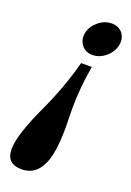

<svg xmlns="http://www.w3.org/2000/svg" viewBox="-145 -712 587 858"><g transform="rotate(20 148.5 -283.0)"><path d="M163.1 -444.8H213.9Q195.3 -339.4 195.3 -241.2L195.8 -203.1Q196.8 -177.2 196.8 -154.3Q196.8 -72.8 186 -22Q161.6 92.3 74.2 92.3Q2.4 92.3 2.4 21.5Q2.4 -46.9 75.7 -203.1Q129.4 -318.8 163.1 -444.8ZM231.9 -658.2Q265.1 -658.2 284.2 -634.8Q297.4 -617.7 297.4 -594.2Q297.4 -585.9 295.4 -577.1Q288.1 -543.9 259.5 -520Q231 -496.1 197.3 -496.1Q164.1 -496.1 145.5 -520.5Q131.8 -537.6 131.8 -561.5Q131.8 -569.3 133.3 -577.1Q140.1 -609.9 168.9 -634Q197.8 -658.2 231.9 -658.2Z"/></g></svg>

Font: Munson
Style: Bold Italic
Weight: 700
Italic angle: -12°
Designer: Paul James MIller
Foundry: High-Logic / Made with FontCreator
Version: Version 2.10;May 5, 2019;FontCreator 11.5.0.2430 64-bit